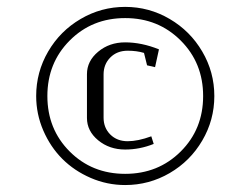

<svg xmlns="http://www.w3.org/2000/svg" viewBox="-20 -532 648 552"><path d="M84 -255.9Q84 -324.7 118.4 -383.8Q152.8 -442.9 211.9 -477.5Q271 -512.2 339.8 -512.2Q408.7 -512.2 467.8 -477.5Q526.9 -442.9 561.5 -383.8Q596.2 -324.7 596.2 -255.9Q596.2 -187 561.5 -127.9Q526.9 -68.8 467.8 -34.4Q408.7 0 339.8 0Q288.1 0 240.7 -20.5Q193.4 -41 159.2 -75.2Q125 -109.4 104.5 -156.7Q84 -204.1 84 -255.9ZM180.4 -415.5Q116.2 -351.1 116.2 -255.9Q116.2 -160.6 180.4 -96.4Q244.6 -32.2 339.8 -32.2Q435.1 -32.2 499.5 -96.4Q564 -160.6 564 -255.9Q564 -351.1 499.5 -415.5Q435.1 -480 339.8 -480Q244.6 -480 180.4 -415.5ZM230 -192.9V-318.8Q230 -356.4 262.2 -383.3Q294.4 -410.2 339.8 -410.2Q387.2 -410.2 437 -390.1L425.8 -338.9L402.8 -344.2L394 -379.9Q373 -386.2 347.2 -386.2Q316.4 -386.2 297.1 -366.7Q277.8 -347.2 277.8 -317.9V-193.8Q277.8 -164.6 297.1 -145.3Q316.4 -126 347.2 -126Q376.5 -126 415 -140.1L421.9 -118.2Q381.8 -102.1 339.8 -102.1Q294.4 -102.1 262.2 -128.7Q230 -155.3 230 -192.9Z"/></svg>

Font: Gawaa
Style: Italic
Weight: 400
Designer: T. Christopher White
Version: Version 1.0